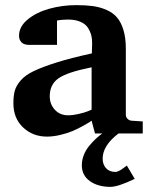

<svg xmlns="http://www.w3.org/2000/svg" viewBox="-20 -520 593 748"><path d="M536.1 0H350.1L336.9 -49.8Q333.5 -47.4 327.1 -43.2Q320.8 -39.1 301.3 -28.3Q281.7 -17.6 262.2 -9.3Q242.7 -1 215.1 5.6Q187.5 12.2 163.1 12.2Q107.9 12.2 70.1 -23.4Q32.2 -59.1 32.2 -117.2Q32.2 -147 37.6 -166.5Q43 -186 60.5 -206.5Q78.1 -227.1 111.8 -243.2Q145.5 -259.3 200.4 -276.6Q255.4 -293.9 337.9 -312L338.9 -351.1Q339.4 -367.2 335.7 -381.8Q332 -396.5 322.8 -411.4Q313.5 -426.3 293.5 -435.1Q273.4 -443.8 245.1 -443.8Q233.4 -443.8 222.7 -442.9Q211.9 -441.9 207 -440.9L202.1 -439.9V-345.2H99.1Q97.2 -345.2 94.2 -345Q91.3 -344.7 83.5 -345.9Q75.7 -347.2 69.8 -350.3Q64 -353.5 59.1 -361.3Q54.2 -369.1 54.2 -380.9Q54.2 -416.5 88.1 -444.3Q122.1 -472.2 172.4 -486.1Q222.7 -500 276.9 -500Q314 -500 341.3 -496.3Q368.7 -492.7 394.3 -481.7Q419.9 -470.7 435.8 -452.1Q451.7 -433.6 460.9 -403.1Q470.2 -372.6 470.2 -330.1V-73.2Q470.2 -64 476.6 -57.4Q482.9 -50.8 492.2 -49.8L536.1 -46.9ZM336.9 -92.8V-257.8Q241.7 -238.8 207.8 -214.8Q173.8 -190.9 173.8 -145Q173.8 -113.8 193.8 -92.3Q213.9 -70.8 245.1 -70.8Q264.2 -70.8 287.1 -76.2Q310.1 -81.5 323.2 -86.9ZM504.9 176.8Q439.9 208 410.2 208Q361.3 208 330.1 185.5Q298.8 163.1 298.8 124Q298.8 103 306.9 83Q314.9 63 328.6 46.9Q342.3 30.8 354.5 19.5Q366.7 8.3 379.9 -1H442.9Q379.9 46.4 379.9 98.1Q379.9 120.6 393.1 135.3Q406.2 149.9 430.2 149.9Q434.6 149.9 441.9 146.5Q449.2 143.1 454.8 139.2Q460.4 135.3 466.8 130.4Q473.1 125.5 474.1 125Z"/></svg>

Font: Veleka
Style: Bold
Weight: 700
Designer: Stefan Peev, Context Ltd, 2016; SIL International, 1997-2014.
Foundry: Stefan Peev, Context Ltd, 2016
Version: Version 1.000